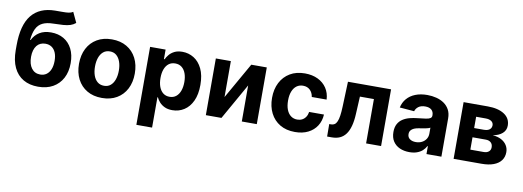

<svg xmlns="http://www.w3.org/2000/svg" viewBox="-69 -1180 4958 1819"><g transform="rotate(10 2410.0 -271.0)"><path d="M513.8 -745.7 560 -647Q536.9 -627.8 508.9 -618.8Q480.8 -609.7 441.9 -606.9Q403.1 -604 347.3 -603Q284.1 -602.3 244.3 -582.7Q204.5 -563.2 183.9 -521.5Q163.4 -479.8 157 -412.6H162.3Q186.8 -462.7 231.4 -490.1Q275.9 -517.4 341.6 -517.4Q411.2 -517.4 463.6 -486.9Q516 -456.3 545.1 -399.1Q574.2 -342 574.2 -262.1Q574.2 -179 541.7 -117.7Q509.2 -56.5 449.6 -22.9Q389.9 10.7 307.5 10.7Q224.8 10.7 165 -24.1Q105.1 -58.9 72.6 -126.8Q40.1 -194.6 40.1 -293.7V-338.4Q40.1 -535.5 116.8 -630.7Q193.5 -725.9 342.3 -727.3Q382.8 -728 415.5 -727.6Q448.2 -727.3 472.8 -730.8Q497.5 -734.4 513.8 -745.7ZM308.2 -106.5Q343 -106.5 368.1 -124.6Q393.1 -142.8 406.8 -176.5Q420.5 -210.2 420.5 -257.1Q420.5 -303.6 406.8 -336.1Q393.1 -368.6 367.9 -385.7Q342.7 -402.7 307.5 -402.7Q281.2 -402.7 260.3 -393.1Q239.3 -383.5 224.6 -364.9Q209.9 -346.2 201.9 -319.1Q193.9 -291.9 193.9 -257.1Q193.9 -187.1 224.3 -146.8Q254.6 -106.5 308.2 -106.5Z M921.2 10.7Q838.4 10.7 778.2 -24.7Q718 -60 685.4 -123.4Q652.7 -186.8 652.7 -270.6Q652.7 -355.1 685.4 -418.5Q718 -481.9 778.2 -517.2Q838.4 -552.6 921.2 -552.6Q1003.9 -552.6 1064.1 -517.2Q1124.3 -481.9 1157 -418.5Q1189.6 -355.1 1189.6 -270.6Q1189.6 -186.8 1157 -123.4Q1124.3 -60 1064.1 -24.7Q1003.9 10.7 921.2 10.7ZM921.9 -106.5Q959.5 -106.5 984.7 -128Q1009.9 -149.5 1022.9 -186.8Q1035.9 -224.1 1035.9 -271.7Q1035.9 -319.2 1022.9 -356.5Q1009.9 -393.8 984.7 -415.5Q959.5 -437.1 921.9 -437.1Q883.9 -437.1 858.1 -415.5Q832.4 -393.8 819.4 -356.5Q806.5 -319.2 806.5 -271.7Q806.5 -224.1 819.4 -186.8Q832.4 -149.5 858.1 -128Q883.9 -106.5 921.9 -106.5Z M1288.4 204.5V-545.5H1437.5V-453.8H1444.2Q1454.2 -475.9 1473.2 -498.8Q1492.2 -521.7 1522.9 -537.1Q1553.6 -552.6 1599.4 -552.6Q1659.1 -552.6 1709.5 -521.5Q1759.9 -490.4 1790.1 -428.1Q1820.3 -365.8 1820.3 -272Q1820.3 -180.8 1791 -118.1Q1761.7 -55.4 1711.5 -23.3Q1661.2 8.9 1599.1 8.9Q1555 8.9 1524.3 -5.7Q1493.6 -20.2 1474.1 -42.4Q1454.5 -64.6 1444.2 -87.4H1439.6V204.5ZM1436.4 -272.7Q1436.4 -224.1 1449.9 -187.9Q1463.4 -151.6 1489 -131.6Q1514.6 -111.5 1551.1 -111.5Q1588.1 -111.5 1613.6 -131.9Q1639.2 -152.3 1652.5 -188.7Q1665.8 -225.1 1665.8 -272.7Q1665.8 -320 1652.7 -355.8Q1639.6 -391.7 1614 -411.9Q1588.4 -432.2 1551.1 -432.2Q1514.2 -432.2 1488.8 -412.6Q1463.4 -393.1 1449.9 -357.2Q1436.4 -321.4 1436.4 -272.7Z M2065.3 -199.6 2261.7 -545.5H2410.9V0H2266.7V-346.9L2071 0H1920.8V-545.5H2065.3Z M2778.4 10.7Q2694.6 10.7 2634.4 -25Q2574.2 -60.7 2542.1 -124.3Q2509.9 -187.9 2509.9 -270.6Q2509.9 -354.4 2542.4 -417.8Q2574.9 -481.2 2634.9 -516.9Q2695 -552.6 2777.7 -552.6Q2849.1 -552.6 2902.7 -526.6Q2956.3 -500.7 2987.6 -453.8Q3018.8 -407 3022 -343.8H2879.3Q2873.2 -384.6 2847.5 -409.6Q2821.7 -434.7 2780.2 -434.7Q2745 -434.7 2718.9 -415.7Q2692.8 -396.7 2678.3 -360.4Q2663.7 -324.2 2663.7 -272.7Q2663.7 -220.5 2678.1 -183.9Q2692.5 -147.4 2718.8 -128.2Q2745 -109 2780.2 -109Q2806.1 -109 2826.9 -119.7Q2847.7 -130.3 2861.3 -150.7Q2875 -171.2 2879.3 -199.9H3022Q3018.5 -137.4 2988.1 -90Q2957.7 -42.6 2904.5 -16Q2851.2 10.7 2778.4 10.7Z M3087.4 0 3086.6 -120H3104.8Q3123.9 -120 3138 -129.4Q3152 -138.8 3161.2 -160.2Q3170.5 -181.5 3175.8 -216.8Q3181.1 -252.1 3182.9 -304L3191.8 -545.5H3606.5V0H3462.4V-426.5H3327.8L3319.2 -259.9Q3316.1 -191.4 3302.7 -142Q3289.4 -92.7 3266 -61.3Q3242.5 -29.8 3209.5 -14.9Q3176.5 0 3132.8 0Z M3879.6 10.3Q3827.4 10.3 3786.6 -8Q3745.7 -26.3 3722.1 -62.3Q3698.5 -98.4 3698.5 -152.3Q3698.5 -197.8 3715.2 -228.7Q3731.9 -259.6 3760.7 -278.4Q3789.4 -297.2 3826.2 -306.8Q3862.9 -316.4 3903.4 -320.3Q3951 -325.3 3980.1 -329.7Q4009.2 -334.2 4022.4 -343Q4035.5 -351.9 4035.5 -369.3V-371.4Q4035.5 -405.2 4014.4 -423.7Q3993.3 -442.1 3954.5 -442.1Q3913.7 -442.1 3889.6 -424.2Q3865.4 -406.2 3857.6 -379.3L3717.7 -390.6Q3728.3 -440.3 3759.6 -476.7Q3790.8 -513.1 3840.4 -532.8Q3889.9 -552.6 3955.3 -552.6Q4000.7 -552.6 4042.4 -541.9Q4084.2 -531.2 4116.7 -508.9Q4149.1 -486.5 4168 -451.5Q4186.8 -416.5 4186.8 -367.9V0H4043.3V-75.6H4039.1Q4025.9 -50.1 4003.9 -30.7Q3981.9 -11.4 3951 -0.5Q3920.1 10.3 3879.6 10.3ZM3922.9 -94.1Q3956.3 -94.1 3981.9 -107.4Q4007.5 -120.7 4022 -143.5Q4036.6 -166.2 4036.6 -195V-252.8Q4029.5 -248.2 4017.2 -244.5Q4005 -240.8 3989.7 -237.7Q3974.4 -234.7 3959.2 -232.4Q3943.9 -230.1 3931.5 -228.3Q3904.8 -224.4 3884.9 -215.9Q3865.1 -207.4 3854 -193Q3843 -178.6 3843 -157.3Q3843 -126.4 3865.6 -110.3Q3888.1 -94.1 3922.9 -94.1Z M4304.3 0V-545.5H4536.9Q4637.8 -545.5 4696.4 -507.1Q4755 -468.8 4755 -398.1Q4755 -353.7 4721.9 -324.2Q4688.9 -294.7 4630.3 -284.4Q4679.3 -280.9 4714 -262.3Q4748.6 -243.6 4766.9 -214.1Q4785.2 -184.7 4785.2 -148.8Q4785.2 -102.3 4760.5 -68.9Q4735.8 -35.5 4688.4 -17.8Q4641 0 4572.8 0ZM4445.3 -113.3H4572.8Q4604.4 -113.3 4622.3 -128.4Q4640.3 -143.5 4640.3 -169.7Q4640.3 -198.9 4622.3 -215.6Q4604.4 -232.2 4572.8 -232.2H4445.3ZM4445.3 -321H4540.1Q4562.9 -321 4579 -327.6Q4595.2 -334.2 4603.9 -346.6Q4612.6 -359 4612.6 -376.1Q4612.6 -401.3 4592.3 -415.5Q4572.1 -429.7 4536.9 -429.7H4445.3Z"/></g></svg>

Font: InterMG
Style: Bold
Weight: 700
Designer: Rasmus Andersson
Foundry: rsms
Version: Version 3.019;December 26, 2023;FontCreator 15.0.0.2955 64-b